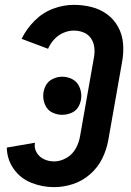

<svg xmlns="http://www.w3.org/2000/svg" viewBox="-20 -763 540 791"><path d="M236 -290Q216 -290 196.5 -299Q177 -308 167.5 -327.5Q158 -347 158 -368Q158 -389 167.5 -408.5Q177 -428 196.5 -437.5Q216 -447 236 -447Q257 -447 276.5 -437.5Q296 -428 305.5 -408.5Q315 -389 315 -368Q315 -347 305.5 -327.5Q296 -308 276.5 -299Q257 -290 236 -290ZM203 8Q154 8 109 -10Q64 -28 36.5 -67Q9 -106 8 -155L124 -175Q120 -153 131 -134.5Q142 -116 161.5 -107Q181 -98 203 -98Q229 -98 254 -112.5Q279 -127 292.5 -152Q306 -177 310 -203L367 -526Q371 -547 368.5 -568Q366 -589 354.5 -605.5Q343 -622 324 -629.5Q305 -637 284 -637Q262 -637 240.5 -627.5Q219 -618 203 -600.5Q187 -583 178 -562L69 -603Q89 -644 122.5 -677.5Q156 -711 198.5 -727Q241 -743 284 -743Q322 -743 357.5 -734Q393 -725 421.5 -704Q450 -683 467 -651.5Q484 -620 487 -583Q490 -546 483 -508L426 -185Q419 -146 401 -109.5Q383 -73 351 -45Q319 -17 280 -4.5Q241 8 203 8Z"/></svg>

Font: Iosevka SS08
Style: Bold Italic
Weight: 700
Italic angle: -10°
Monospace: yes
Designer: Belleve Invis
Foundry: Belleve Invis
Version: 2.1.0; ttfautohint (v1.8.2)